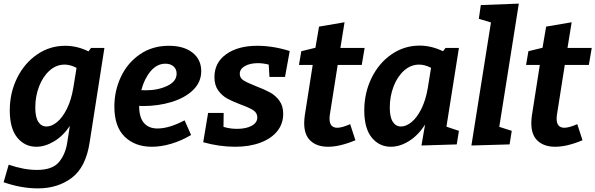

<svg xmlns="http://www.w3.org/2000/svg" viewBox="-29 -799 3290 1061"><path d="M474 -534H548L466 -10Q445 125 368 183.5Q291 242 180 242Q88 242 -9 208L19 111Q103 140 175 140Q260 140 296 97.5Q332 55 342 -8L357 -103Q320 -48 270 -18Q220 12 172 12Q108 12 66.5 -38.5Q25 -89 25 -189Q25 -286 65.5 -368Q106 -450 176 -498Q246 -546 331 -546Q398 -546 460 -515ZM376 -313 394 -424Q360 -442 328 -442Q282 -442 245 -409Q208 -376 187 -321.5Q166 -267 166 -205Q166 -152 182.5 -126Q199 -100 228 -100Q257 -100 287 -125Q317 -150 341 -198.5Q365 -247 376 -313Z M740 -214V-213Q740 -150 766.5 -119.5Q793 -89 841 -89Q906 -89 991 -134L1027 -53Q973 -21 917 -4.5Q861 12 810 12Q717 12 660 -43.5Q603 -99 603 -210Q603 -298 639.5 -375Q676 -452 744.5 -499Q813 -546 904 -546Q987 -546 1035 -508Q1083 -470 1083 -406Q1083 -345 1038 -301.5Q993 -258 919.5 -235.5Q846 -213 761 -213Q746 -213 740 -214ZM752 -301Q760 -300 776 -300Q844 -300 895.5 -324.5Q947 -349 947 -392Q947 -417 930 -432Q913 -447 885 -447Q838 -447 803 -405Q768 -363 752 -301Z M1296 -391Q1296 -368 1316.5 -355Q1337 -342 1385 -323Q1432 -305 1462.5 -288.5Q1493 -272 1514.5 -243Q1536 -214 1536 -170Q1536 -115 1503 -74Q1470 -33 1409.5 -10.5Q1349 12 1271 12Q1183 12 1094 -13L1121 -175H1207L1206 -98Q1241 -87 1281 -87Q1330 -87 1361 -103.5Q1392 -120 1393 -149Q1393 -175 1371 -189.5Q1349 -204 1302 -221Q1257 -238 1227.5 -254Q1198 -270 1177 -299Q1156 -328 1156 -373Q1156 -453 1221 -499.5Q1286 -546 1393 -546Q1480 -546 1572 -517L1546 -374H1460L1456 -442Q1424 -450 1396 -450Q1353 -450 1324.5 -434Q1296 -418 1296 -391Z M1837 -440 1794 -167Q1792 -155 1792 -143Q1792 -93 1835 -93Q1861 -93 1906 -113L1935 -24Q1849 12 1784 12Q1723 12 1687.5 -20.5Q1652 -53 1652 -118Q1652 -135 1655 -159L1699 -440H1623L1636 -516L1714 -535L1734 -652L1875 -676L1852 -534H1986L1970 -440Z M2507 -534 2438 -99 2507 -76 2495 -1 2300 5 2320 -111Q2283 -52 2232 -20Q2181 12 2131 12Q2067 12 2025.5 -38.5Q1984 -89 1984 -189Q1984 -286 2024.5 -368.5Q2065 -451 2135 -499Q2205 -547 2290 -547Q2354 -547 2419 -516L2433 -534ZM2335 -313 2353 -424Q2319 -442 2287 -442Q2241 -442 2204 -409Q2167 -376 2146 -321.5Q2125 -267 2125 -205Q2125 -152 2141.5 -126Q2158 -100 2187 -100Q2216 -100 2246 -125Q2276 -150 2300 -198.5Q2324 -247 2335 -313Z M2628 -771 2838 -779 2730 -98 2799 -76 2787 -1 2576 5 2684 -675 2617 -695Z M3092 -440 3049 -167Q3047 -155 3047 -143Q3047 -93 3090 -93Q3116 -93 3161 -113L3190 -24Q3104 12 3039 12Q2978 12 2942.5 -20.5Q2907 -53 2907 -118Q2907 -135 2910 -159L2954 -440H2878L2891 -516L2969 -535L2989 -652L3130 -676L3107 -534H3241L3225 -440Z"/></svg>

Font: Bitter Pro
Style: Bold Italic
Weight: 700
Italic angle: -9°
Designer: Sol Matas, and Bitter project Authors
Foundry: Sol Matas
Version: Version 1.010